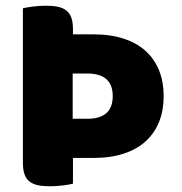

<svg xmlns="http://www.w3.org/2000/svg" viewBox="-20 -643 637 671"><path d="M234 -386V-228H287Q329 -228 351.5 -247.5Q374 -267 374 -307Q374 -347 351.5 -366.5Q329 -386 287 -386ZM235 -523H306Q367 -523 413.5 -507.5Q460 -492 490.5 -463.5Q521 -435 536.5 -395.5Q552 -356 552 -307Q552 -258 536.5 -218.5Q521 -179 490.5 -150.5Q460 -122 413.5 -106.5Q367 -91 306 -91H235V-1Q224 2 200.5 5Q177 8 154 8Q131 8 113.5 4.5Q96 1 84 -8Q72 -17 66 -33Q60 -49 60 -75V-614Q71 -617 94.5 -620Q118 -623 141 -623Q164 -623 181.5 -619.5Q199 -616 211 -607Q223 -598 229 -582Q235 -566 235 -540Z"/></svg>

Font: Baloo Paaji
Style: Regular
Weight: 400
Designer: Shuchita Grover and Ek Type
Foundry: Ek Type
Version: Version 1.007;PS 1.000;hotconv 1.0.88;makeotf.lib2.5.647800